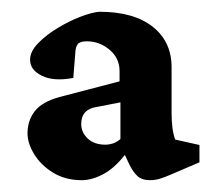

<svg xmlns="http://www.w3.org/2000/svg" viewBox="-20 -486 369 330"><path d="M120.6 -176.3Q92.3 -176.3 71.3 -189.2Q50.3 -202.1 38.8 -220.9Q27.3 -239.7 27.3 -256.8Q27.3 -278.8 39.8 -294.9Q52.2 -311 82.5 -319.3L185.5 -346.2V-363.8Q185.5 -386.2 168.2 -400.6Q150.9 -415 129.4 -415Q117.7 -415 113.8 -410.4Q109.9 -405.8 109.4 -395L106 -352.1Q72.8 -345.7 52.2 -355.7Q31.7 -365.7 31.7 -383.3Q31.7 -397.5 45.4 -411.6Q59.1 -425.8 78.9 -437.7Q98.6 -449.7 118.4 -457.3Q138.2 -464.8 150.9 -465.8Q210.4 -465.8 243.2 -439.5Q275.9 -413.1 274.9 -367.7V-292Q274.9 -262.2 281.2 -246.1L322.8 -236.8V-207L274.9 -186.5Q262.7 -181.2 254.4 -178.7Q246.1 -176.3 238.3 -176.3Q223.6 -176.3 215.8 -183.8Q208 -191.4 201.7 -204.6L188.5 -232.9L201.2 -228.5Q180.2 -199.2 159.4 -187.7Q138.7 -176.3 120.6 -176.3ZM161.6 -237.3Q167 -237.3 173.6 -239.3Q180.2 -241.2 187 -247.1V-310.1L146.5 -302.2Q119.6 -298.3 119.6 -272.9Q119.6 -258.3 130.9 -247.8Q142.1 -237.3 161.6 -237.3Z"/></svg>

Font: Lateef SemiBold
Style: Regular
Weight: 600
Designer: SIL International
Foundry: SIL International
Version: Version 4.200